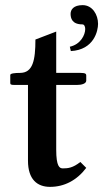

<svg xmlns="http://www.w3.org/2000/svg" viewBox="-20 -718 402 748"><path d="M199 -387H279C298 -387 316 -392 316 -404V-424C316 -430 313 -434 294 -434H199V-595L118 -564C118 -483 108 -434 58 -434C38 -434 20 -432 20 -426V-395C20 -389 22 -387 38 -387H89V-92C89 -19 125 10 175 10C230 10 279 -15 316 -64L293 -87C264 -64 245 -62 225 -62C212 -62 199 -69 199 -135ZM302 -698C266 -698 255 -680 255 -664C255 -648 260 -623 301 -623C308 -623 312 -615 312 -605C312 -582 294 -545 252 -536L256 -519C347 -524 362 -599 362 -625C362 -661 340 -698 302 -698Z"/></svg>

Font: Libertinus Serif Semibold
Style: Regular
Weight: 600
Designer: Philipp H. Poll, Khaled Hosny
Foundry: Caleb Maclennan
Version: Version 7.050;RELEASE